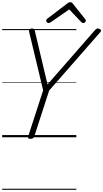

<svg xmlns="http://www.w3.org/2000/svg" viewBox="-20 -1257 945 1758"><path d="M258 14Q231 14 237 -5L375 -430L247 -965Q243 -981 250.5 -988.5Q258 -996 271 -996Q286 -996 291 -990.5Q296 -985 299 -974L415 -484L845 -976Q857 -990 866 -994.5Q875 -999 888 -993Q901 -990 904.5 -981.5Q908 -973 897 -961L430 -428L293 -5Q286 14 258 14ZM425 -1046Q416 -1046 409.5 -1053Q403 -1060 403 -1068Q403 -1074 405.5 -1077.5Q408 -1081 412 -1085L593 -1223Q602 -1231 609 -1234Q616 -1237 624 -1237Q631 -1237 636.5 -1233.5Q642 -1230 648 -1222L760 -1082Q763 -1079 764.5 -1074.5Q766 -1070 766 -1067Q766 -1058 757.5 -1052Q749 -1046 742 -1046Q736 -1046 731 -1049Q726 -1052 722 -1057L614 -1171L447 -1055Q440 -1050 435 -1048Q430 -1046 425 -1046ZM0 471H679V481H0ZM0 -20H679V0H0ZM0 -505H679V-500H0ZM0 -991H679V-981H0Z"/></svg>

Font: Playwrite IE Guides
Style: Regular
Weight: 400
Designer: Veronika Burian, José Scaglione
Foundry: TypeTogether
Version: Version 1.003